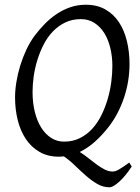

<svg xmlns="http://www.w3.org/2000/svg" viewBox="-20 -650 594 815"><path d="M457 -369.1Q457 -410.2 448.2 -446.5Q439.5 -482.9 422.4 -510Q405.3 -537.1 380.4 -553Q355.5 -568.8 323.2 -568.8Q286.1 -568.8 256.6 -554.4Q227.1 -540 204.1 -516.1Q181.2 -492.2 165 -460.4Q148.9 -428.7 138.4 -394.5Q127.9 -360.4 123 -325.4Q118.2 -290.5 118.2 -259.8Q118.2 -214.4 127.7 -175.5Q137.2 -136.7 154.8 -108.6Q172.4 -80.6 197 -64.7Q221.7 -48.8 252 -48.8Q289.6 -48.8 319.6 -64Q349.6 -79.1 372.3 -104.2Q395 -129.4 411.1 -162.4Q427.2 -195.3 437.5 -231Q447.8 -266.6 452.4 -302.5Q457 -338.4 457 -369.1ZM539.1 57.1Q524.9 78.6 511.2 95Q497.6 111.3 485.1 122.3Q472.7 133.3 462.4 139.2Q452.1 145 444.8 145Q417.5 145 393.1 130.9Q368.7 116.7 345.2 96.2Q321.8 75.7 298.6 53Q275.4 30.3 251 13.7Q240.7 15.1 230 15.1Q183.1 15.1 148.2 -4.9Q113.3 -24.9 90.1 -59.3Q66.9 -93.8 55.4 -139.6Q43.9 -185.5 43.9 -236.8Q43.9 -267.6 49.6 -302Q55.2 -336.4 65.7 -370.8Q76.2 -405.3 91.3 -437.7Q106.4 -470.2 126 -497.1Q146.5 -524.4 170.2 -548.6Q193.8 -572.8 220.9 -590.8Q248 -608.9 278.8 -619.4Q309.6 -629.9 344.2 -629.9Q392.1 -629.9 427.2 -609.9Q462.4 -589.8 485.1 -555.4Q507.8 -521 518.8 -475.1Q529.8 -429.2 529.8 -377.9Q529.8 -343.3 524.2 -307.6Q518.6 -272 507.1 -237.3Q495.6 -202.6 478.8 -170.2Q461.9 -137.7 439.9 -109.9Q413.6 -76.2 383.5 -49.1Q353.5 -22 318.4 -4.9Q337.4 6.8 355.2 21.2Q373 35.6 390.4 48.3Q407.7 61 424.6 69.6Q441.4 78.1 458 78.1Q463.9 78.1 470 76.2Q476.1 74.2 484.1 69.8Q492.2 65.4 502.9 58.1Q513.7 50.8 528.8 40Z"/></svg>

Font: Gentium Plus Phon
Style: Italic
Weight: 400
Italic angle: -8°
Designer: J. Victor Gaultney, Annie Olsen, Iska Routamaa, Becca Hirsbrunner
Foundry: SIL International
Version: Version 5.000